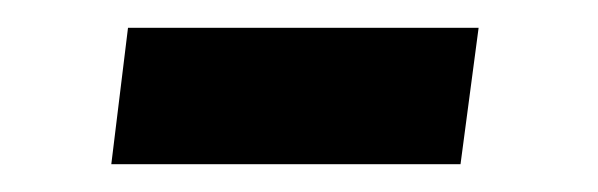

<svg xmlns="http://www.w3.org/2000/svg" viewBox="-20 -339 430 138"><path d="M324 -319H72L60 -221H311Z"/></svg>

Font: Chivo
Style: Italic
Weight: 400
Italic angle: -8°
Designer: Hector Gatti
Foundry: Omnibus-Type
Version: Version 1.003;PS 001.003;hotconv 1.0.70;makeotf.lib2.5.58329